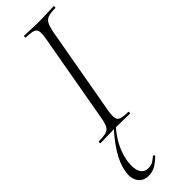

<svg xmlns="http://www.w3.org/2000/svg" viewBox="-299 -637 923 923"><g transform="rotate(-45 163.0 -175.0)"><path d="M19 0Q16 0 16 -6Q16 -12 19 -12Q51 -12 68 -17Q85 -22 93 -37Q101 -52 106 -81L188 -544Q196 -587 184 -600Q172 -613 124 -613Q121 -613 121 -619Q121 -625 124 -625Q144 -625 169 -623.5Q194 -622 222 -622Q254 -622 279.5 -623.5Q305 -625 324 -625Q326 -625 326 -619Q326 -613 324 -613Q292 -613 275 -607Q258 -601 250 -586Q242 -571 236 -542L154 -81Q147 -38 158.5 -25Q170 -12 219 -12Q221 -12 221 -6Q221 0 219 0Q199 0 174 -1Q149 -2 118 -2Q90 -2 64.5 -1Q39 0 19 0ZM72 275Q35 275 17 248.5Q-1 222 7 179Q15 133 45.5 84Q76 35 120 -12L129 -7Q95 31 75.5 70Q56 109 49 150Q42 196 54 222Q66 248 96 248Q116 248 128.5 240Q141 232 152 222Q155 220 159 224Q163 228 160 230Q135 254 115 264.5Q95 275 72 275Z"/></g></svg>

Font: Cormorant Infant Light
Style: Italic
Weight: 300
Italic angle: -10°
Designer: Christian Thalmann (Catharsis Fonts)
Foundry: Catharsis Fonts
Version: Version 4.001